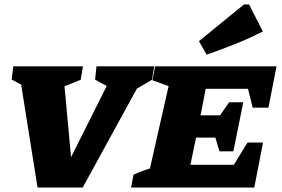

<svg xmlns="http://www.w3.org/2000/svg" viewBox="-20 -834 1255 854"><path d="M147 0 74 -458Q54 -468 32 -480L39 -539H349L339 -479L267 -450L296 -135L455 -452Q428 -465 403 -480L409 -539H666L656 -479L589 -440L348 0Z M563 0 574 -57Q591 -65 609.5 -72Q628 -79 647 -85L730 -451L658 -477L670 -539H1210L1174 -355H1104L1083 -439H895L872 -321H959L999 -379H1062L1018 -161H956L938 -222H852L827 -101H1020L1081 -200H1150L1111 0ZM899 -591 865 -651 1065 -814H1088L1149 -694Q1088 -663 1025.5 -638Q963 -613 899 -591Z"/></svg>

Font: Piazzolla SC ExtraBold
Style: Italic
Weight: 800
Italic angle: -11.3°
Designer: Juan Pablo del Peral
Foundry: Huerta Tipografica
Version: Version 1.330